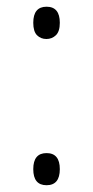

<svg xmlns="http://www.w3.org/2000/svg" viewBox="-20 -542 278 572"><path d="M79.1 -474.1Q79.1 -522 118.7 -522Q158.2 -522 158.2 -474.1Q158.2 -448.2 146.5 -437Q134.8 -425.8 118.2 -425.8Q101.6 -425.8 90.3 -437Q79.1 -448.2 79.1 -474.1ZM118.7 9.8Q79.1 9.8 79.1 -38.1Q79.1 -85.9 118.7 -85.9Q158.2 -85.9 158.2 -38.1Q158.2 9.8 118.7 9.8Z"/></svg>

Font: OpenSans-Light
Style: Regular
Weight: 300
Foundry: Ascender Corporation
Version: Version 1.10